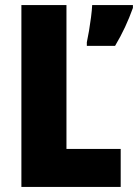

<svg xmlns="http://www.w3.org/2000/svg" viewBox="-20 -734 542 754"><path d="M64 0V-714H241V-149H454V0ZM502 -703Q488 -664 471 -627.5Q454 -591 432 -554H321V-568Q325 -586 329.5 -612.5Q334 -639 337.5 -666.5Q341 -694 342 -714H502Z"/></svg>

Font: Noto Sans Myanmar UI Condensed Black
Style: Regular
Weight: 900
Width: 3
Designer: Monotype Design Team
Foundry: Monotype Imaging Inc.
Version: Version 2.103; ttfautohint (v1.8.4.7-5d5b)